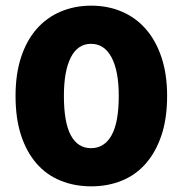

<svg xmlns="http://www.w3.org/2000/svg" viewBox="-20 -643 646 679"><path d="M400 -304Q400 -392 374.5 -440Q349 -488 302 -488Q255 -488 230.5 -440Q206 -392 206 -304Q206 -210 230.5 -164.5Q255 -119 302 -119Q349 -119 374.5 -164.5Q400 -210 400 -304ZM303 16Q244 16 194.5 -4Q145 -24 109.5 -64.5Q74 -105 54.5 -164.5Q35 -224 35 -304Q35 -381 54.5 -440.5Q74 -500 109.5 -540.5Q145 -581 194.5 -602Q244 -623 303 -623Q361 -623 410.5 -602Q460 -581 495.5 -540.5Q531 -500 551 -440.5Q571 -381 571 -304Q571 -224 551 -164.5Q531 -105 495.5 -64.5Q460 -24 410.5 -4Q361 16 303 16Z"/></svg>

Font: Baloo Thambi 2 ExtraBold
Style: Regular
Weight: 800
Designer: Aadarsh Rajan and Ek Type
Foundry: Ek Type
Version: Version 1.640;hotconv 1.0.111;makeotfexe 2.5.65597; ttfautoh